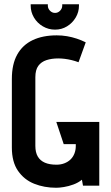

<svg xmlns="http://www.w3.org/2000/svg" viewBox="-20 -877 522 907"><path d="M353 -857H274V-850Q274 -837 264 -826.5Q254 -816 240 -816Q226 -816 216 -826.5Q206 -837 206 -850V-857H125V-850Q125 -820 140.5 -794Q156 -768 182.5 -752.5Q209 -737 240 -737Q271 -737 296.5 -752.5Q322 -768 337.5 -794Q353 -820 353 -850ZM351 -583 385 -677Q365 -687 342.5 -694.5Q320 -702 296.5 -706Q273 -710 248 -710Q182 -710 134.5 -687.5Q87 -665 61.5 -619.5Q36 -574 36 -504V-180Q36 -112 65 -70Q94 -28 141.5 -9Q189 10 246 10Q260 10 282 6.5Q304 3 327 -5.5Q350 -14 367 -28L372 0H449V-301H246L281 -196H338V-187Q338 -168 331.5 -151.5Q325 -135 313 -123.5Q301 -112 284 -105.5Q267 -99 247 -99Q214 -99 192 -108.5Q170 -118 158.5 -137.5Q147 -157 147 -188V-512Q147 -547 161 -566Q175 -585 199.5 -593Q224 -601 255 -601Q270 -601 286 -599Q302 -597 318.5 -593Q335 -589 351 -583Z"/></svg>

Font: Advent Pro
Style: Bold
Weight: 700
Designer: VivaRado, Andreas Kalpakidis
Foundry: VivaRado, Andreas Kalpakidis
Version: Version 3.000